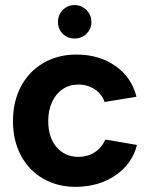

<svg xmlns="http://www.w3.org/2000/svg" viewBox="-20 -719 574 746"><path d="M30.4 -248.5Q30.4 -324.5 61.6 -383.3Q92.9 -442 148.9 -474.5Q204.9 -507 276.9 -507Q365.5 -507 428.5 -462.7Q491.6 -418.3 510.1 -343.2L386.6 -322.7Q375.6 -353.6 348 -372.1Q320.3 -390.5 285 -390.5Q250.1 -390.5 223.7 -372.8Q197.3 -355.1 182.4 -323Q167.4 -290.8 167.4 -249Q167.4 -185.7 199.5 -147.6Q231.7 -109.5 285 -109.5Q320.3 -109.5 347.7 -127.2Q375.1 -144.9 389.5 -176.8L512.1 -155.8Q493.6 -82.2 429.3 -38.1Q365 6 276.4 7Q204.4 7.5 148.4 -24.5Q92.4 -56.5 61.4 -114.7Q30.4 -173 30.4 -248.5ZM205.3 -633.7Q205.3 -661.1 224.1 -680.2Q242.8 -699.2 269.2 -699.2Q296.7 -699.2 315.9 -680.2Q335.1 -661.1 335.1 -633.7Q335.1 -606.4 316 -587.9Q297 -569.4 269.6 -569.4Q242.2 -569.4 223.7 -587.9Q205.3 -606.4 205.3 -633.7Z"/></svg>

Font: AF Albert Sans Medium
Style: Regular
Weight: 500
Designer: Andreas Rasmussen
Foundry: a.Foundry
Version: Version 1.300;Glyphs 3.2 (3231)